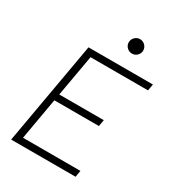

<svg xmlns="http://www.w3.org/2000/svg" viewBox="-208 -1004 1019 1123"><g transform="rotate(30 301.0 -443.0)"><path d="M44.4 0 158.7 -649.4 166.5 -693.4H601.6L593.8 -649.4H205.6L156.2 -369.1H457L449.2 -325.2H148.4L99.1 -43.9H486.8L479.5 0ZM404.3 -788.6Q384.3 -788.6 369.9 -802.7Q355.5 -816.9 355.5 -836.9Q355.5 -856.9 369.9 -871.3Q384.3 -885.7 404.3 -885.7Q424.3 -885.7 438.7 -871.3Q453.1 -856.9 453.1 -836.9Q453.1 -816.9 438.7 -802.7Q424.3 -788.6 404.3 -788.6Z"/></g></svg>

Font: Cascadia Code NF ExtraLight
Style: Italic
Weight: 200
Italic angle: -10°
Monospace: yes
Designer: Aaron Bell
Foundry: Saja Typeworks
Version: Version 2404.023; ttfautohint (v1.8.4)